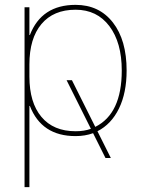

<svg xmlns="http://www.w3.org/2000/svg" viewBox="-20 -550 592 790"><path d="M436 100H414L363 -2Q330 10 291 10Q151 10 103 -114H101V220H81V-520H101V-406H103Q151 -530 291 -530Q388 -530 444.5 -457.5Q501 -385 501 -260Q501 -168 469.5 -103.5Q438 -39 381 -10ZM354 -20 254 -220H276L372 -28Q481 -82 481 -260Q481 -375 430 -442.5Q379 -510 291 -510Q200 -510 150.5 -451Q101 -392 101 -285V-235Q101 -128 150.5 -69Q200 -10 291 -10Q327 -10 354 -20Z"/></svg>

Font: Mplus 1p Thin
Style: Regular
Weight: 250
Version: Version 1.061